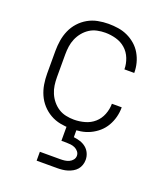

<svg xmlns="http://www.w3.org/2000/svg" viewBox="-139 -639 829 955"><g transform="rotate(20 275.0 -161.0)"><path d="M271 12Q243 12 215 6.5Q187 1 162.5 -13Q138 -27 119 -48Q100 -69 88.5 -95Q77 -121 72.5 -149Q68 -177 68 -205V-325Q68 -353 72.5 -381Q77 -409 88.5 -435Q100 -461 119 -482Q138 -503 162.5 -517Q187 -531 215 -536.5Q243 -542 271 -542Q297 -542 323 -538Q349 -534 372.5 -523Q396 -512 415.5 -495Q435 -478 448 -455.5Q461 -433 467.5 -408Q474 -383 474 -357V-356H422Q422 -385 411 -413Q400 -441 378.5 -460Q357 -479 328.5 -487Q300 -495 271 -495Q250 -495 228.5 -490.5Q207 -486 189 -474.5Q171 -463 157 -446Q143 -429 134.5 -409Q126 -389 123 -368Q120 -347 120 -325V-205Q120 -183 123 -162Q126 -141 134.5 -121Q143 -101 157 -84Q171 -67 189 -55.5Q207 -44 228.5 -39.5Q250 -35 271 -35Q300 -35 328.5 -43Q357 -51 378.5 -70Q400 -89 411 -117Q422 -145 422 -174H474V-173Q474 -147 467.5 -122Q461 -97 448 -74.5Q435 -52 415.5 -35Q396 -18 372.5 -7Q349 4 323 8Q297 12 271 12ZM167 220V173H275Q287 173 298.5 171.5Q310 170 321 165Q332 160 339.5 150.5Q347 141 347 129Q347 117 339.5 107.5Q332 98 321.5 93Q311 88 299 86.5Q287 85 275 85H249V-35H301V47Q319 49 336 54.5Q353 60 366.5 71Q380 82 387.5 98.5Q395 115 395 133Q395 147 390.5 160.5Q386 174 377 184.5Q368 195 355.5 202Q343 209 330 213Q317 217 303 218.5Q289 220 275 220Z"/></g></svg>

Font: Lode Dark
Style: Regular
Weight: 400
Monospace: yes
Designer: Belleve Invis
Foundry: Belleve Invis
Version: Version 29.2.0; ttfautohint (v1.8.3)